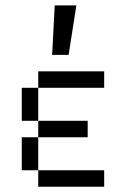

<svg xmlns="http://www.w3.org/2000/svg" viewBox="-20 -708 478 728"><path d="M312.5 -62.5V0H250V-62.5ZM250 -62.5V0H187.5V-62.5ZM187.5 -62.5V0H125V-62.5ZM125 -125V-62.5H62.5V-125ZM125 -187.5V-125H62.5V-187.5ZM125 -312.5V-250H62.5V-312.5ZM125 -375V-312.5H62.5V-375ZM187.5 -437.5V-375H125V-437.5ZM250 -437.5V-375H187.5V-437.5ZM312.5 -437.5V-375H250V-437.5ZM187.5 -250V-187.5H125V-250ZM250 -250V-187.5H187.5V-250ZM312.5 -250V-187.5H250V-250ZM375 -437.5V-375H312.5V-437.5ZM375 -62.5V0H312.5V-62.5ZM269.5 -687.5 240.2 -500H177.7L187.5 -687.5Z"/></svg>

Font: Sudo Variable
Style: Regular
Weight: 400
Monospace: yes
Designer: Jens Kutilek
Foundry: Jens Kutilek
Version: Version 0.040